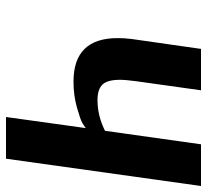

<svg xmlns="http://www.w3.org/2000/svg" viewBox="-45 -645 690 640"><g transform="rotate(90 300.0 -325.0)"><path d="M600 -650 509 0H370L407 -266Q401 -261 390 -254.5Q379 -248 338.5 -236.5Q298 -225 252 -225Q107 -225 107 -372Q107 -395 110 -419L143 -650H281L251 -436Q246 -399 246 -380Q246 -338 262 -321.5Q278 -305 314 -305Q366 -305 416 -330L461 -650Z"/></g></svg>

Font: Arsenal
Style: Bold Italic
Weight: 700
Italic angle: -9°
Designer: Andrij Shevchenko
Foundry: Stairsfor.com
Version: Version 1.000